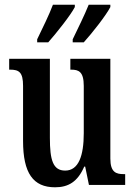

<svg xmlns="http://www.w3.org/2000/svg" viewBox="-20 -786 574 816"><path d="M289 -619V-606H336C373 -647 431 -721 449 -756V-766H357C339 -721 313 -669 289 -619ZM138 -619V-606H185C221 -647 280 -721 298 -756V-766H205C188 -721 162 -669 138 -619ZM214 10C270 10 310 -13 338 -78H342L358 0H512V-46H506C474 -46 449 -53 449 -112V-536H279V-490H282C314 -490 336 -482 336 -421V-220C336 -124 314 -61 257 -61C205 -61 192 -106 192 -200V-536H19V-490H23C61 -490 78 -479 78 -421V-187C78 -50 121 10 214 10Z"/></svg>

Font: Noto Serif Armenian ExtraCondensed SemiBold
Style: Regular
Weight: 600
Width: 2
Designer: Monotype Design Team
Foundry: Monotype Imaging Inc.
Version: Version 2.008